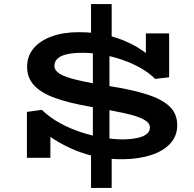

<svg xmlns="http://www.w3.org/2000/svg" viewBox="-20 -783 958 949"><path d="M590 4Q526 5 466 -6.5Q406 -18 351.5 -40.5Q297 -63 248.5 -93.5Q200 -124 159 -162L229 -155V-3H113V-230L187 -240Q226 -202 276.5 -174.5Q327 -147 382 -129Q437 -111 490.5 -102.5Q544 -94 588 -94Q631 -95 660.5 -101.5Q690 -108 705.5 -121Q721 -134 721 -153Q721 -176 690.5 -192.5Q660 -209 595.5 -223.5Q531 -238 430 -255Q324 -273 254 -298Q184 -323 149 -360.5Q114 -398 114 -452Q114 -506 146 -544Q178 -582 235.5 -603Q293 -624 371 -624Q453 -624 525 -605Q597 -586 657 -550.5Q717 -515 761 -465L701 -470V-618H816V-401L747 -393Q716 -424 673 -448Q630 -472 581 -488.5Q532 -505 482.5 -513.5Q433 -522 389 -522Q342 -522 311 -515Q280 -508 264.5 -493.5Q249 -479 249 -458Q249 -435 275 -418.5Q301 -402 361.5 -387.5Q422 -373 524 -357Q632 -340 706 -316.5Q780 -293 818 -257Q856 -221 856 -164Q856 -111 821.5 -73.5Q787 -36 726.5 -16.5Q666 3 590 4ZM430 146V-73L439 -92V-548L430 -566V-763H532V-567L521 -550V-92L532 -76V146Z"/></svg>

Font: BioRhyme SemiExpanded
Style: Bold
Weight: 700
Width: 6
Designer: Aoife Mooney
Foundry: Aoife Mooney Type
Version: Version 1.600;gftools[0.9.33]